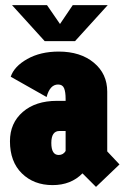

<svg xmlns="http://www.w3.org/2000/svg" viewBox="-20 -714 490 752"><path d="M402 -694 274 -553H155L27 -694H164L215 -620L265 -694ZM356 18 303 -35Q258 11 186 11Q112.5 11 65.8 -34.8Q19 -80.5 19 -161Q19 -232 69.2 -275.5Q119.5 -319 203 -319H237V-327Q237 -354 231 -368.5Q225 -383 207.5 -383Q175.5 -383 162.5 -334L22 -413.5Q35.5 -454 87 -483Q138.5 -512 210 -512Q295 -512 347.5 -468.5Q400 -425 400 -355V-121L448 -70ZM210 -107Q227.5 -107 237 -122.5V-201H213Q181 -201 181 -154Q181 -107 210 -107Z"/></svg>

Font: League Mono Condensed ExtraBold
Style: Regular
Weight: 800
Width: 1
Designer: Tyler Finck
Foundry: The League of Moveable Type / Tyler Finck
Version: Version 2.210